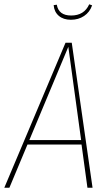

<svg xmlns="http://www.w3.org/2000/svg" viewBox="-29 -882 519 902"><path d="M223.1 -857.9 237.8 -859.9Q246.6 -809.1 305.2 -809.1Q366.7 -809.1 390.1 -861.8L403.8 -856.9Q392.6 -824.7 366 -806.9Q339.4 -789.1 304.2 -789.1Q269 -789.1 247.3 -807.6Q225.6 -826.2 223.1 -857.9ZM381.8 0 354 -203.1H100.1L15.1 0H-8.8L278.8 -681.2H308.1L405.8 0ZM108.9 -224.1H352.1L292 -662.1Z"/></svg>

Font: Fira Sans Compressed Thin
Style: Italic
Weight: 100
Width: 3
Italic angle: -8°
Designer: Carrois Corporate & Edenspiekermann AG
Foundry: Carrois Corporate GbR & Edenspiekermann AG
Version: Version 4.203;PS 004.203;hotconv 1.0.88;makeotf.lib2.5.64775